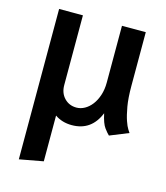

<svg xmlns="http://www.w3.org/2000/svg" viewBox="-108 -582 770 888"><g transform="rotate(15 277.0 -138.0)"><path d="M65 -498H179V-164Q179 -126 202 -102Q225 -78 260 -78Q280 -78 299 -88.5Q318 -99 333 -118.5Q348 -138 357 -165.5Q366 -193 366 -226V-498H480V-241Q480 -182 487 -142.5Q494 -103 502.5 -78.5Q511 -54 518.5 -42.5Q526 -31 528 -28L439 8Q430 0 415.5 -19.5Q401 -39 391 -86Q354 6 260 6Q214 6 179 -18V201L65 222Z"/></g></svg>

Font: Amaranth
Style: Regular
Weight: 400
Designer: Gesine Todt
Foundry: Gesine Todt
Version: Version 1.001